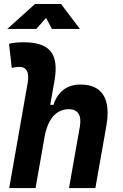

<svg xmlns="http://www.w3.org/2000/svg" viewBox="-20 -958 626 978"><path d="M331.5 0 386.7 -312.5Q394.5 -356.4 379.6 -379.2Q364.7 -401.9 330.6 -401.9Q302.2 -401.9 277.1 -387.7Q252 -373.5 233.2 -340.1Q214.4 -306.6 204.6 -249.5L228 -423.8H252.4Q268.1 -473.1 302.7 -500.2Q337.4 -527.3 390.6 -527.3Q473.1 -527.3 506.6 -473.6Q540 -419.9 521.5 -315.4L465.8 0ZM26.9 0 120.1 -530.8Q128.4 -575.7 117.4 -596.4Q106.4 -617.2 78.6 -617.2Q69.3 -617.2 59.6 -616Q49.8 -614.7 40 -611.8L25.9 -734.9Q44.4 -739.3 63 -741Q81.5 -742.7 100.1 -742.7Q201.2 -742.7 238.5 -695.8Q275.9 -648.9 257.3 -545.4L161.1 0ZM17.1 -810.5 158.2 -937.5H291L387.2 -810.5H244.6L208.5 -878.4H225.1L164.6 -810.5Z"/></svg>

Font: Cascadia Mono NF
Style: Italic
Weight: 400
Italic angle: -10°
Monospace: yes
Designer: Aaron Bell
Foundry: Saja Typeworks
Version: Version 2404.023